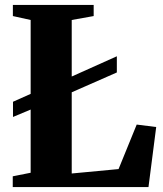

<svg xmlns="http://www.w3.org/2000/svg" viewBox="-20 -763 666 783"><path d="M32 0V-44L105 -58.5V-681.5L32.5 -697.5V-743H362V-697.5L272.5 -681.5V-55.5L463.5 -73.5L537.5 -255L617 -245L585.5 0ZM33 -286V-348L145 -398L183.5 -411L456.5 -533.5V-467.5L182.5 -347L145 -333Z"/></svg>

Font: Merriweather 72pt ExtraBold
Style: Regular
Weight: 800
Version: Version 2.100